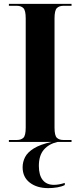

<svg xmlns="http://www.w3.org/2000/svg" viewBox="-20 -734 415 993"><path d="M26 0V-10H67Q89 -10 101 -21.5Q113 -33 113 -74V-639Q113 -680 101 -692Q89 -704 67 -704H26V-714H350V-704H308Q286 -704 274 -692Q262 -680 262 -639V-74Q262 -33 274 -21.5Q286 -10 308 -10H350V0ZM230 239Q171 239 134 210.5Q97 182 97 131Q97 104 109.5 79Q122 54 155 33.5Q188 13 247 0H278Q233 10 207 40Q181 70 181 124Q181 172 201 197Q221 222 259 222Q284 222 315 212V223Q300 231 276.5 235Q253 239 230 239Z"/></svg>

Font: Noto Serif Display SemiCondensed
Style: Bold
Weight: 700
Width: 4
Designer: Monotype Design Team
Foundry: Monotype Imaging Inc.
Version: Version 2.009